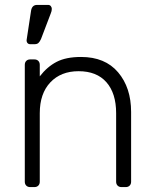

<svg xmlns="http://www.w3.org/2000/svg" viewBox="-20 -762 630 782"><path d="M103 0Q93 0 87 -6Q81 -12 81 -22V-498Q81 -508 87 -514Q93 -520 103 -520H120Q130 -520 136 -514Q142 -508 142 -498V-451Q172 -490 210.5 -510Q249 -530 310 -530Q408 -530 461 -467.5Q514 -405 514 -306V-22Q514 -12 508 -6Q502 0 492 0H475Q465 0 459 -6Q453 -12 453 -22V-301Q453 -382 413.5 -427Q374 -472 300 -472Q228 -472 185 -426.5Q142 -381 142 -301V-22Q142 -12 136 -6Q130 0 120 0ZM103 -582Q95 -582 91 -588Q87 -594 89 -603L106 -715Q109 -742 131 -742H176Q183 -742 187 -737Q191 -732 191 -726Q191 -717 187 -708L147 -603Q142 -592 136.5 -587Q131 -582 121 -582Z"/></svg>

Font: Rubik AZ
Style: Regular
Weight: 300
Designer: Hubert and Fischer
Foundry: Hubert & Fischer
Version: Version 2.000